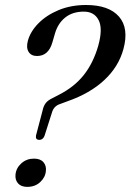

<svg xmlns="http://www.w3.org/2000/svg" viewBox="-20 -739 522 768"><path d="M151 -299.5Q154 -314 161.8 -325Q169.5 -336 185 -344L214 -359Q276.5 -390.5 314.8 -438.5Q353 -486.5 373 -556Q392 -624.5 374.5 -658.5Q357 -692.5 315.5 -692.5Q270.5 -692.5 241.2 -669.2Q212 -646 200 -605.5L189.5 -569.5Q174 -515 128 -515Q105 -515 94.5 -531.5Q84 -548 91.5 -576Q101.5 -613 133.8 -645.8Q166 -678.5 215 -698.8Q264 -719 324.5 -719Q415.5 -719 456 -672.5Q496.5 -626 473.5 -542Q454 -471.5 397 -418.5Q340 -365.5 251.5 -334.5L220.5 -323Q197 -315.5 189 -292.5L158 -195.5Q151.5 -179.5 137.5 -179.5Q121 -179.5 124 -197ZM89 8.5Q64.5 8.5 52.2 -5.5Q40 -19.5 42 -40.5Q44.5 -67 65.5 -85.8Q86.5 -104.5 116 -104.5Q141.5 -104.5 153.8 -90.2Q166 -76 163.5 -55Q161.5 -30 141 -10.8Q120.5 8.5 89 8.5Z"/></svg>

Font: Fraunces 144pt S050
Style: Italic
Weight: 400
Italic angle: -16°
Version: Version 1.000; ttfautohint (v1.8.3)